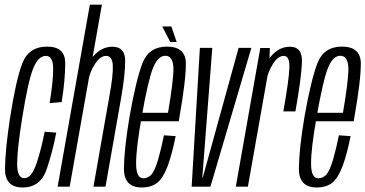

<svg xmlns="http://www.w3.org/2000/svg" viewBox="-20 -805 1576 828"><path d="M78 3.5Q155 3.5 181.8 -76.5Q208.5 -156.5 222.5 -233L172.5 -237Q158.5 -162.5 137.2 -99.5Q116 -36.5 85 -36.5Q53.5 -36.5 54 -100.5Q54.5 -164.5 75.5 -295Q100.5 -452.5 122.5 -508.2Q144.5 -564 178 -564Q208.5 -564 209.2 -510.8Q210 -457.5 194 -360.5L246 -365Q261.5 -463 261.2 -533.5Q261 -604 183.5 -604Q103.5 -604 75.8 -530.8Q48 -457.5 23 -294.5Q2.5 -159 1.5 -77.8Q0.5 3.5 78 3.5Z M228.5 0H280.5L419.5 -785H367.5ZM383 0H435L502.5 -383.5Q520 -483.5 519.8 -543.5Q519.5 -603.5 464.5 -603.5Q418.5 -603.5 383.5 -563.8Q348.5 -524 339.5 -473.5L361 -457Q368 -497 390.5 -530.5Q413 -564 437.5 -564Q464.5 -564 466.5 -522.2Q468.5 -480.5 451 -386Z M591.5 3.5 598.5 -36Q566.5 -36 567 -101.5Q567 -166 591 -301Q618 -456.5 639.5 -511Q661 -564.5 693 -564.5Q726 -564.5 728 -511Q728.5 -459 704.5 -318.5H587L581 -282H751Q753 -292 754 -301Q782.5 -463 781.5 -534Q779.5 -604 700 -604Q621.5 -604 594 -531.5Q566.5 -459.5 538.5 -301Q515.5 -164.5 514.5 -80Q513 3.5 591.5 3.5ZM598.5 -36 591.5 3.5Q632 3.5 658.5 -17Q683.5 -37 703.5 -90Q722.5 -142.5 737.5 -218L687 -221.5Q675.5 -164 661.5 -115.5Q647 -67.5 632.5 -51.5Q616.5 -36 598.5 -36ZM714.5 -623.5H742L719 -691H679.5Z M806.5 0H887.5L1064 -598.5H1009L854.5 -39.5H852.5L895.5 -598.5H842Z M1202 -324.5H1254Q1280 -471.5 1282.2 -537.5Q1284.5 -603.5 1230.5 -603.5Q1187.5 -603.5 1154.8 -569Q1122 -534.5 1113 -481.5L1131 -466.5Q1137 -497.5 1158 -530.8Q1179 -564 1204.5 -564Q1229 -564 1228 -515Q1227 -466 1202 -324.5ZM997 0H1049L1141.5 -522L1143.5 -598H1102.5Z M1346 3.5 1353 -36Q1321 -36 1321.5 -101.5Q1321.5 -166 1345.5 -301Q1372.5 -456.5 1394 -511Q1415.5 -564.5 1447.5 -564.5Q1480.5 -564.5 1482.5 -511Q1483 -459 1459 -318.5H1341.5L1335.5 -282H1505.5Q1507.5 -292 1508.5 -301Q1537 -463 1536 -534Q1534 -604 1454.5 -604Q1376 -604 1348.5 -531.5Q1321 -459.5 1293 -301Q1270 -164.5 1269 -80Q1267.5 3.5 1346 3.5ZM1353 -36 1346 3.5Q1386.5 3.5 1413 -17Q1438 -37 1458 -90Q1477 -142.5 1492 -218L1441.5 -221.5Q1430 -164 1416 -115.5Q1401.5 -67.5 1387 -51.5Q1371 -36 1353 -36Z"/></svg>

Font: Anybody ExtraCondensed Light
Style: Italic
Weight: 300
Width: 2
Italic angle: -10°
Version: Version 1.113;gftools[0.9.25]